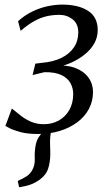

<svg xmlns="http://www.w3.org/2000/svg" viewBox="-20 -574 481 834"><path d="M63 239.5 57 212Q79.5 202 94.8 192.2Q110 182.5 119.5 166Q132.5 144 131 113Q129.5 82 136 51.5Q140.5 30.5 154.5 13Q168.5 -4.5 176.5 -15.5L226 -47Q206.5 -25 201.5 -0.8Q196.5 23.5 197.5 52.5Q198 64 198.2 75.2Q198.5 86.5 198.5 97Q198 131 189 158.8Q180 186.5 151 207.5Q135 219 115.8 226.5Q96.5 234 63 239.5ZM144.5 8Q99 8 68 -0.5Q37 -9 21 -17.5Q5 -26 3.5 -27L31.5 -102.5Q49.5 -88 69.8 -72Q90 -56 115 -45.2Q140 -34.5 170 -34.5Q206.5 -34.5 235.2 -50.5Q264 -66.5 281 -96.2Q298 -126 298 -166Q298 -190.5 286.2 -212.5Q274.5 -234.5 247.2 -247.8Q220 -261 173 -260.5L121.5 -248L133.5 -297.5L161 -301Q210.5 -305 246 -322.2Q281.5 -339.5 300.8 -367.8Q320 -396 320 -433Q320 -471 295.2 -490.2Q270.5 -509.5 237.5 -509.5Q210 -509.5 184 -503.8Q158 -498 130.5 -483.2Q103 -468.5 69.5 -440L58.5 -482Q87.5 -508 120 -523.8Q152.5 -539.5 186 -546.8Q219.5 -554 250 -554Q321 -554 362.8 -526.8Q404.5 -499.5 404.5 -443.5Q404.5 -412.5 389.8 -386Q375 -359.5 348.8 -338Q322.5 -316.5 287.8 -301.2Q253 -286 213.5 -278.5L216.5 -288.5Q269.5 -293 307 -278.8Q344.5 -264.5 364.2 -237Q384 -209.5 384 -174.5Q384 -134 366 -100.5Q348 -67 315.5 -42.8Q283 -18.5 239.5 -5.2Q196 8 144.5 8Z"/></svg>

Font: Merriweather 48pt Light
Style: Italic
Weight: 300
Italic angle: -7.8°
Version: Version 2.101